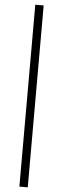

<svg xmlns="http://www.w3.org/2000/svg" viewBox="-73 -993 414 1258"><g transform="rotate(5 133.5 -364.0)"><path d="M161.1 -961.9H106V234.4H161.1Z"/></g></svg>

Font: Raveo Display Display Light
Style: Regular
Weight: 300
Designer: Jakub Foglar, Rasmus Andersson (Inter)
Foundry: Jakubfoglar.com
Version: Version 1.100;Glyphs 3.2.3 (3260)